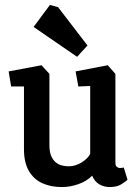

<svg xmlns="http://www.w3.org/2000/svg" viewBox="-20 -753 563 777"><path d="M230 4Q186 4 151.5 -11.5Q117 -27 97 -61Q77 -95 77 -149V-403H25L15 -464L148 -489L180 -454V-166Q180 -140 186.5 -123.5Q193 -107 204.5 -97Q216 -87 230 -83.5Q244 -80 258 -80Q285 -80 310 -95.5Q335 -111 345 -130V-405L297 -403L286 -464L416 -489L447 -454V-95Q447 -82 453 -77.5Q459 -73 465 -73Q471 -73 475 -74Q479 -75 481 -75L496 -26Q490 -19 471.5 -7.5Q453 4 425 4Q401 4 382 -7Q363 -18 353 -42Q330 -19 296.5 -7.5Q263 4 230 4ZM292 -523 116 -644 182 -733 215 -724 334 -569Z"/></svg>

Font: Kreon Medium
Style: Regular
Weight: 500
Version: Version 2.002